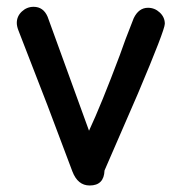

<svg xmlns="http://www.w3.org/2000/svg" viewBox="-20 -536 526 575"><path d="M293 -25.4Q291.5 19.5 248.5 19.5Q212.9 19.5 196.8 -22.5L122.1 -220.7L35.2 -444.8Q30.3 -457.5 30.3 -467.3Q30.3 -487.3 45.4 -501.5Q60.5 -515.6 80.6 -515.6Q109.9 -515.6 122.6 -485.8L246.6 -144.5Q283.2 -222.7 338.9 -371.1Q352.1 -410.2 380.4 -481.4Q395.5 -512.7 423.3 -512.7Q443.4 -512.7 458.5 -498.5Q473.6 -484.4 473.6 -464.8Q473.6 -446.3 393.1 -255.9Z"/></svg>

Font: Righma Çiddhi
Style: Regular
Weight: 400
Designer: R.S. Wihananto
Foundry: R.S. Wihananto
Version: Version 2.0.1